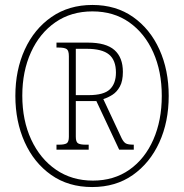

<svg xmlns="http://www.w3.org/2000/svg" viewBox="-20 -745 743 775"><path d="M352 10Q256 10 186.5 -39Q117 -88 79.5 -171.5Q42 -255 42 -358Q42 -462 80 -545Q118 -628 188 -676.5Q258 -725 353 -725Q448 -725 517 -676.5Q586 -628 623.5 -545Q661 -462 661 -358Q661 -253 623 -170Q585 -87 516 -38.5Q447 10 352 10ZM355 -16Q440 -16 502.5 -60Q565 -104 599 -181.5Q633 -259 633 -358Q633 -457 598.5 -534Q564 -611 501.5 -655Q439 -699 353 -699Q267 -699 203.5 -655Q140 -611 105 -534Q70 -457 70 -359Q70 -259 106 -181.5Q142 -104 206 -60Q270 -16 355 -16ZM208 -141V-161H218Q240 -161 249 -166.5Q258 -172 258 -193V-518Q258 -541 249 -547Q240 -553 218 -553H208V-573H335Q408 -573 442 -543Q476 -513 476 -455Q476 -418 464 -396Q452 -374 434 -362.5Q416 -351 397 -345L471 -187Q479 -171 488 -166Q497 -161 520 -161V-141H461L369 -337H286V-193Q286 -172 295 -166.5Q304 -161 326 -161H338V-141ZM338 -361Q399 -361 423.5 -384.5Q448 -408 448 -452Q448 -502 420 -525Q392 -548 330 -548H286V-361Z"/></svg>

Font: Noto Serif Thai Condensed Thin
Style: Regular
Weight: 100
Width: 3
Designer: Monotype Design Team
Foundry: Monotype Imaging Inc.
Version: Version 2.001; ttfautohint (v1.8.4.7-5d5b)